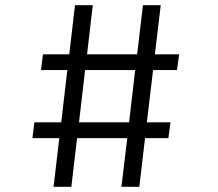

<svg xmlns="http://www.w3.org/2000/svg" viewBox="-20 -720 840 740"><path d="M186.5 0 208.5 -187.5H105L112.5 -248.5H216L239.5 -450H138L145.5 -510.5H247L269 -700H337.5L315.5 -510.5H508.5L531 -700H599.5L577 -510.5H670.5L662 -450H570L546 -248.5H637L629 -187.5H539L517 0H448L470.5 -187.5H277L255 0ZM284.5 -248.5H477.5L501 -450H308Z"/></svg>

Font: Trispace SemiCondensed Light
Style: Regular
Weight: 300
Width: 4
Designer: Tyler Finck
Foundry: Etcetera Type Company
Version: Version 1.210; ttfautohint (v1.8.3)